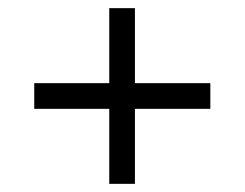

<svg xmlns="http://www.w3.org/2000/svg" viewBox="-20 -593 601 471"><path d="M248 -142H311V-326H496V-389H311V-573H248V-389H64V-326H248Z"/></svg>

Font: Noto Serif Devanagari Medium
Style: Regular
Weight: 500
Designer: Universal Thirst, Indian Type Foundry and the Monotype Design Team
Foundry: Monotype Imaging Inc.
Version: Version 2.004